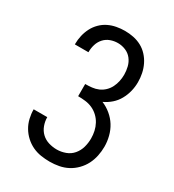

<svg xmlns="http://www.w3.org/2000/svg" viewBox="-182 -845 863 955"><g transform="rotate(30 250.0 -367.5)"><path d="M253 8Q227 8 201.5 4Q176 0 153 -11Q130 -22 111 -39.5Q92 -57 79 -79Q66 -101 60 -126.5Q54 -152 54 -177V-178H132Q132 -154 140.5 -131Q149 -108 166 -92Q183 -76 206 -69Q229 -62 253 -62Q278 -62 302.5 -71Q327 -80 343.5 -99.5Q360 -119 367 -144Q374 -169 374 -195Q374 -216 369.5 -236.5Q365 -257 355 -275.5Q345 -294 329.5 -308.5Q314 -323 295 -331.5Q276 -340 255 -342.5Q234 -345 213 -345V-415Q232 -415 251 -417Q270 -419 287.5 -426.5Q305 -434 319 -447.5Q333 -461 341.5 -478Q350 -495 354 -514Q358 -533 358 -552Q358 -574 352.5 -596.5Q347 -619 333 -637Q319 -655 297.5 -664Q276 -673 253 -673Q231 -673 210.5 -665.5Q190 -658 175.5 -642Q161 -626 154.5 -605Q148 -584 148 -562V-560H70V-563Q70 -587 75.5 -611Q81 -635 92 -656.5Q103 -678 120.5 -695.5Q138 -713 159.5 -723.5Q181 -734 205 -738.5Q229 -743 253 -743Q278 -743 302.5 -738Q327 -733 348.5 -721.5Q370 -710 387 -691.5Q404 -673 415 -650.5Q426 -628 431 -603.5Q436 -579 436 -554Q436 -527 429.5 -501Q423 -475 410 -451.5Q397 -428 376.5 -410Q356 -392 332 -381Q359 -370 382.5 -350.5Q406 -331 421.5 -306Q437 -281 444.5 -251.5Q452 -222 452 -193Q452 -166 446.5 -139.5Q441 -113 429 -89.5Q417 -66 398 -46.5Q379 -27 355.5 -14.5Q332 -2 305.5 3Q279 8 253 8Z"/></g></svg>

Font: Iosevka Web
Style: Regular
Weight: 400
Monospace: yes
Designer: Belleve Invis
Foundry: Belleve Invis
Version: Version 28.0.3; ttfautohint (v1.8.3)